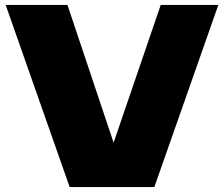

<svg xmlns="http://www.w3.org/2000/svg" viewBox="-20 -760 910 780"><path d="M263 0 3 -740H254L441.5 -180.5L633 -740H867L607 0Z"/></svg>

Font: Encode Sans Expanded Expanded Black
Style: Regular
Weight: 900
Width: 7
Designer: Multiple Designers
Foundry: Impallari Type
Version: Version 3.000; ttfautohint (v1.8.3) -l 8 -r 50 -G 200 -x 14 